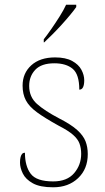

<svg xmlns="http://www.w3.org/2000/svg" viewBox="-20 -786 445 816"><path d="M206 10Q150 10 119.5 -7Q89 -24 77 -48.5Q65 -73 65 -95Q65 -109 67.5 -118.5Q70 -128 74.5 -132.5Q79 -137 86 -137Q86 -80 110.5 -47.5Q135 -15 206 -15Q265 -15 295 -50Q325 -85 325 -132Q325 -156 318 -175.5Q311 -195 290.5 -213Q270 -231 229 -252Q171 -284 137.5 -308.5Q104 -333 90 -359.5Q76 -386 76 -422Q76 -475 113 -508.5Q150 -542 214 -542Q259 -542 286.5 -527Q314 -512 326 -489.5Q338 -467 338 -445Q338 -426 333 -415.5Q328 -405 317 -405Q317 -470 289 -493.5Q261 -517 211 -517Q156 -517 130 -489.5Q104 -462 104 -421Q104 -374 137 -344.5Q170 -315 231 -283Q282 -257 308 -233.5Q334 -210 343.5 -185.5Q353 -161 353 -131Q353 -68 312 -29Q271 10 206 10ZM166 -619Q181 -638 199 -664Q217 -690 234 -717Q251 -744 261 -766H304V-756Q295 -743 278.5 -723Q262 -703 242 -681Q222 -659 202.5 -639.5Q183 -620 168 -606H166Z"/></svg>

Font: Noto Serif Hebrew Thin
Style: Regular
Weight: 250
Version: Version 2.003